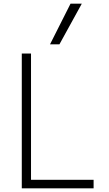

<svg xmlns="http://www.w3.org/2000/svg" viewBox="-20 -1020 590 1040"><path d="M98 0V-730H148V-46H487V0ZM302 -780H251L362 -1000H423Z"/></svg>

Font: M PLUS Code Latin SemiExpanded Light
Style: Regular
Weight: 300
Width: 6
Designer: Coji Morishita
Foundry: UNDERFOREST DESIGN
Version: Version 1.002; ttfautohint (v1.8.3)